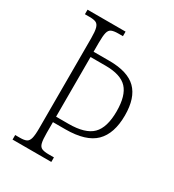

<svg xmlns="http://www.w3.org/2000/svg" viewBox="-173 -814 830 914"><g transform="rotate(30 241.5 -357.0)"><path d="M38 0V-25H64Q87 -25 99 -30.5Q111 -36 116 -54Q121 -72 121 -109V-605Q121 -642 116 -660Q111 -678 99 -683.5Q87 -689 64 -689H38V-714H247V-689H222Q198 -689 185 -683.5Q172 -678 167.5 -660Q163 -642 163 -604V-555H250Q351 -555 397.5 -509Q444 -463 444 -367Q444 -267 394 -217.5Q344 -168 231 -168H163V-109Q163 -72 167.5 -54Q172 -36 185 -30.5Q198 -25 222 -25H251V0ZM231 -198Q323 -198 361.5 -236.5Q400 -275 400 -364Q400 -450 364.5 -488Q329 -526 246 -526H163V-198Z"/></g></svg>

Font: Noto Serif Bengali Condensed ExtraLight
Style: Regular
Weight: 200
Width: 3
Designer: Juan Bruce, Universal Thirst, Indian Type Foundry and the Monotype Design Team.
Foundry: Monotype Imaging Inc.
Version: Version 2.003; ttfautohint (v1.8.4.7-5d5b)